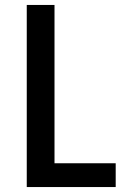

<svg xmlns="http://www.w3.org/2000/svg" viewBox="-20 -755 540 775"><path d="M88 0V-735H200V-96H447V0Z"/></svg>

Font: Iosevka Algr
Style: Bold
Weight: 700
Monospace: yes
Designer: Belleve Invis
Foundry: Belleve Invis
Version: Version 26.0.2; ttfautohint (v1.8.3)